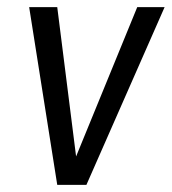

<svg xmlns="http://www.w3.org/2000/svg" viewBox="-20 -520 483 540"><path d="M443 -500 223 0H141L62 -500H141L194 -80L366 -500Z"/></svg>

Font: Gudea
Style: Italic
Weight: 400
Version: Version 1.002